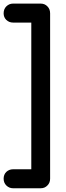

<svg xmlns="http://www.w3.org/2000/svg" viewBox="-20 -802 361 1057"><path d="M51.8 234.4Q30.3 234.4 14.6 218.8Q0 204.1 0 181.6Q0 159.2 14.6 144.5Q30.3 129.9 51.8 129.9Q85 129.9 152.3 129.9Q152.3 -72.3 152.3 -677.7Q127 -677.7 51.8 -677.7Q30.3 -677.7 14.6 -692.4Q0 -707 0 -728.5Q0 -752 14.6 -766.6Q30.3 -782.2 51.8 -782.2Q102.5 -782.2 204.1 -782.2Q226.6 -782.2 241.2 -766.6Q255.9 -752 255.9 -728.5Q255.9 -425.8 255.9 181.6Q255.9 204.1 241.2 218.8Q226.6 234.4 204.1 234.4Q153.3 234.4 51.8 234.4Z"/></svg>

Font: Abed
Style: Bold
Weight: 700
Designer: Johan Aakerlund
Version: Version 3.105